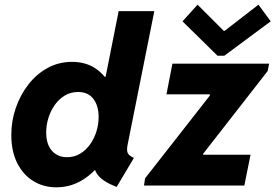

<svg xmlns="http://www.w3.org/2000/svg" viewBox="-20 -800 1187 828"><path d="M482.9 6.3Q454.1 -4.9 433.1 -18.1Q412.1 -31.2 399.7 -48.3Q387.2 -65.4 384.8 -87.9L409.7 -65.9H353L384.8 -125L445.3 -415L411.1 -469.2H435.5L491.7 -752H645.5L530.3 -175.8Q525.4 -150.9 531 -139.6Q536.6 -128.4 557.6 -119.1ZM222.7 7.8Q167.5 7.8 123.5 -19.3Q79.6 -46.4 54.2 -96.9Q28.8 -147.5 28.8 -217.8Q28.8 -278.3 48.1 -334.5Q67.4 -390.6 102.3 -435.5Q137.2 -480.5 185.1 -506.8Q232.9 -533.2 290.5 -533.2Q350.6 -533.2 393.6 -503.7Q436.5 -474.1 459.5 -423.1Q482.4 -372.1 482.4 -307.6Q482.4 -247.6 463.1 -191.2Q443.8 -134.8 408.9 -89.8Q374 -44.9 326.7 -18.6Q279.3 7.8 222.7 7.8ZM269 -122.1Q300.3 -122.1 325.2 -137Q350.1 -151.9 368.2 -177Q386.2 -202.1 395.8 -232.9Q405.3 -263.7 405.3 -295.4Q405.3 -343.8 382.8 -373.5Q360.4 -403.3 316.9 -403.3Q285.2 -403.3 259.8 -388.2Q234.4 -373 216.6 -347.9Q198.7 -322.8 189 -292Q179.2 -261.2 179.2 -229Q179.2 -177.7 203.9 -149.9Q228.5 -122.1 269 -122.1ZM601.1 0 605.5 -30.8 884.8 -387.7V-393.1H697.8L723.6 -525.4H1140.6L1134.3 -493.7L856 -136.7V-132.8H1060.5L1033.7 0ZM918 -559.6 767.1 -708 832 -779.8 944.8 -667H948.7L1094.7 -779.8L1147.5 -708L947.3 -559.6Z"/></svg>

Font: Reddit Sans ExtraBold
Style: Italic
Weight: 800
Italic angle: -11.25°
Designer: Stephen Hutchings
Version: Version 1.013